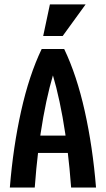

<svg xmlns="http://www.w3.org/2000/svg" viewBox="-20 -846 478 866"><path d="M168 -625H269.5Q326.2 -506.8 362.3 -344.7Q398.4 -182.6 413.1 0H300.8Q288.1 -173.8 262.2 -317.9Q236.3 -461.9 200.2 -563.5H237.3Q201.2 -461.9 175.3 -317.9Q149.4 -173.8 136.7 0H24.4Q39.1 -182.6 75.2 -344.7Q111.3 -506.8 168 -625ZM344.7 -234.4V-156.2H94.7V-234.4ZM205.1 -826.2H366.2L262.7 -683.6H174.8Z"/></svg>

Font: Sudo Var
Style: Regular
Weight: 400
Monospace: yes
Designer: Jens Kutilek
Foundry: Jens Kutilek
Version: Version 0.065;FEAKit 1.0